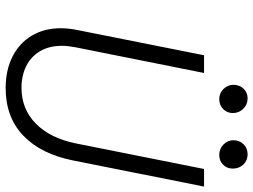

<svg xmlns="http://www.w3.org/2000/svg" viewBox="-132 -788 927 704"><g transform="rotate(90 332.0 -435.5)"><path d="M83 -194.3Q83 -221.7 88.9 -251.5L182.1 -719.7H247.1L152.8 -248Q147.5 -220.2 147.5 -198.7Q147.5 -151.9 167.2 -118.4Q187 -85 221.9 -67.6Q256.8 -50.3 301.3 -50.3Q379.4 -50.3 432.9 -103Q486.3 -155.8 505.4 -250L599.1 -719.7H663.6L567.9 -239.7Q544.4 -121.6 476.8 -56.9Q409.2 7.8 302.2 7.8Q237.3 7.8 187.5 -17.1Q137.7 -42 110.4 -87.9Q83 -133.8 83 -194.3ZM493.7 -827.6Q493.7 -849.6 508.3 -864.5Q522.9 -879.4 545.4 -879.4Q567.4 -879.4 582.3 -864.3Q597.2 -849.1 597.7 -825.7Q597.7 -803.7 583.5 -789.6Q569.3 -775.4 547.9 -775.4Q525.4 -775.4 509.5 -790.8Q493.7 -806.2 493.7 -827.6ZM290.5 -827.6Q290.5 -849.6 304.7 -864.5Q318.8 -879.4 339.8 -879.4Q362.8 -879.4 378.4 -863.5Q394 -847.7 394 -825.2Q394 -804.2 379.4 -789.8Q364.7 -775.4 342.8 -775.4Q321.3 -775.4 305.9 -790.8Q290.5 -806.2 290.5 -827.6Z"/></g></svg>

Font: Reddit Sans Chocolate Light
Style: Italic
Weight: 300
Italic angle: -11.25°
Designer: Stephen Hutchings
Version: Version 1.013